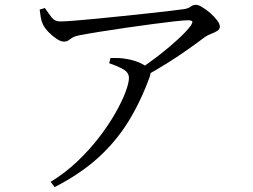

<svg xmlns="http://www.w3.org/2000/svg" viewBox="-20 -727 1040 788"><path d="M142.8 -687.7 164.3 -694Q179.6 -671.6 192.2 -655.3Q204.9 -639 226.7 -639Q242.6 -639 282.1 -641.9Q321.6 -644.8 374.6 -650.1Q427.5 -655.4 484.4 -661.2Q541.3 -667 593.7 -672.8Q646.1 -678.6 684.4 -683.1Q722.6 -687.6 736.9 -689.8Q752.5 -692.4 762.3 -699.8Q772.1 -707.3 784.4 -707.3Q794.3 -707.3 810.4 -697.4Q826.6 -687.5 843.2 -673.1Q859.8 -658.6 871.1 -643.6Q882.4 -628.5 882.4 -618.2Q882.4 -606.9 871.3 -600.1Q860.2 -593.2 845.7 -587.8Q831.1 -582.4 819.7 -574.1Q796.4 -556.3 755.3 -527.1Q714.3 -497.8 664.5 -466.6Q614.7 -435.5 563.7 -408.1L544 -437Q587.3 -465.2 631.1 -499.1Q675 -533 710.4 -565.8Q745.8 -598.5 762.3 -620.9Q771.9 -635.4 768.9 -639.6Q765.9 -643.8 750.3 -643.8Q736.1 -643.8 697 -639.5Q657.9 -635.2 605.4 -628.1Q553 -621.1 496.6 -613Q440.2 -604.8 389.6 -596.7Q339 -588.6 305.5 -582.2Q286.5 -578.5 277 -572.4Q267.6 -566.2 260.8 -561.3Q254 -556.3 241.7 -556.3Q229.4 -556.3 212.2 -567.7Q195 -579.1 179.3 -595.3Q163.5 -611.5 156.3 -626.6Q149.7 -640.2 147.4 -655.6Q145.1 -671 142.8 -687.7ZM428.3 -467.4 433.2 -488.8Q454.5 -489.3 469.1 -488.6Q483.6 -487.8 496.7 -485.5Q526.9 -480.7 550.4 -470.7Q573.9 -460.8 585.3 -449.2Q594.2 -441 596.8 -433.4Q599.4 -425.9 594.2 -410.9Q557 -309.1 506.1 -227Q455.2 -145 382.4 -79.2Q309.7 -13.3 204.4 40.8L187.7 19.5Q247.1 -16.7 297.1 -64.3Q347.1 -111.9 386.4 -163Q425.7 -214.1 453.1 -262.2Q480.5 -310.4 494.9 -348.5Q509.2 -386.6 509.2 -406.6Q509.2 -429.8 485 -443.2Q460.9 -456.5 428.3 -467.4Z"/></svg>

Font: Noto Serif TC
Style: Regular
Weight: 200
Designer: Ryoko NISHIZUKA 西塚涼子 (kana & ideographs); Frank Grießhammer (Latin, Greek & Cyrillic); Wenlong ZHANG 张文龙 (bopomofo); San
Foundry: Adobe
Version: Version 2.001;hotconv 1.1.0;makeotfexe 2.6.0